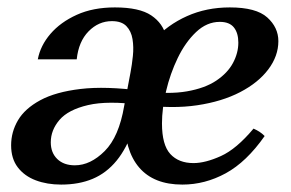

<svg xmlns="http://www.w3.org/2000/svg" viewBox="-20 -483 785 518"><path d="M472 15Q395 15 355.5 -31Q316 -77 316 -165Q316 -226 336.5 -279.5Q357 -333 394.5 -374.5Q432 -416 484.5 -439.5Q537 -463 600 -463Q671 -463 701 -436Q731 -409 731 -372Q731 -332 704 -296Q677 -260 628 -234.5Q579 -209 512 -199Q445 -189 363 -200L366 -237Q435 -228 484 -236.5Q533 -245 563.5 -265.5Q594 -286 608.5 -313Q623 -340 623 -368Q623 -394 611 -409Q599 -424 573 -424Q538 -424 509 -396.5Q480 -369 459.5 -326.5Q439 -284 428 -237Q417 -190 417 -150Q417 -92 439.5 -67.5Q462 -43 502 -43Q534 -43 576 -62Q618 -81 664 -136Q673 -132 680 -127.5Q687 -123 694 -116Q645 -46 589 -15.5Q533 15 472 15ZM145 15Q107 15 76.5 3.5Q46 -8 28 -31.5Q10 -55 10 -91Q10 -127 28.5 -158.5Q47 -190 88.5 -212.5Q130 -235 197.5 -243Q265 -251 363 -238L360 -200Q271 -212 217.5 -199.5Q164 -187 140.5 -159.5Q117 -132 117 -99Q117 -71 134.5 -54Q152 -37 182 -37Q224 -37 262.5 -75.5Q301 -114 315 -197L341 -138Q322 -83 294.5 -49.5Q267 -16 230 -0.5Q193 15 145 15ZM341 -138 315 -197 332 -287Q336 -308 338.5 -332Q341 -356 337.5 -377.5Q334 -399 321 -412.5Q308 -426 282 -426Q246 -426 219 -398.5Q192 -371 187 -323H82Q89 -360 116 -391.5Q143 -423 187 -443Q231 -463 290 -463Q356 -463 388 -441.5Q420 -420 428.5 -384Q437 -348 429 -306Z"/></svg>

Font: Poltawski Nowy Medium
Style: Italic
Weight: 500
Italic angle: -12°
Version: Version 1.001;gftools[0.9.25]